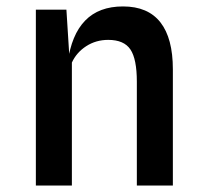

<svg xmlns="http://www.w3.org/2000/svg" viewBox="-20 -577 640 597"><path d="M91.5 0V-547H186.5L199.5 -341L190.5 -382.5Q202 -469 244.8 -513Q287.5 -557 362.5 -557Q440 -557 478.8 -507.5Q517.5 -458 517.5 -361.5V0H405.5V-323Q405.5 -393.5 385.5 -423.2Q365.5 -453 316.5 -453Q278.5 -453 248.2 -433.5Q218 -414 203.5 -382.5V0Z"/></svg>

Font: Spline Sans Mono Medium
Style: Regular
Weight: 500
Monospace: yes
Version: Version 1.004